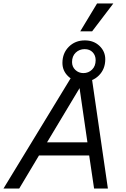

<svg xmlns="http://www.w3.org/2000/svg" viewBox="-55 -1078 718 1098"><path d="M-35 0 367 -660H466L562 0H483L455 -189H168L55 0ZM214 -264H445L400 -574ZM430 -847Q481 -847 514 -815.5Q547 -784 547 -739Q547 -683 510.5 -646.5Q474 -610 419 -610Q368 -610 335 -641.5Q302 -673 302 -718Q302 -774 338.5 -810.5Q375 -847 430 -847ZM429 -797Q399 -797 378 -777Q357 -757 357 -723Q357 -696 376 -678Q395 -660 422 -660Q451 -660 471.5 -680Q492 -700 492 -734Q492 -761 475 -779Q458 -797 429 -797ZM500 -1058H593L472 -899H404Z"/></svg>

Font: Work Sans
Style: Italic
Weight: 400
Italic angle: -13°
Designer: Wei Huang
Foundry: Wei Huang
Version: Version 2.012